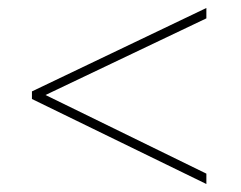

<svg xmlns="http://www.w3.org/2000/svg" viewBox="-20 -601 603 481"><path d="M497 -140V-166L94 -363L497 -555V-581L60 -372V-353Z"/></svg>

Font: Noto Sans Mono SemiCondensed Thin
Style: Regular
Weight: 100
Width: 4
Designer: Monotype Design Team
Foundry: Monotype Imaging Inc.
Version: Version 2.014